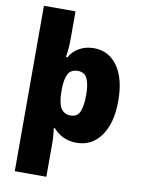

<svg xmlns="http://www.w3.org/2000/svg" viewBox="-105 -831 853 1143"><g transform="rotate(10 321.5 -260.0)"><path d="M256.8 -481.9Q277.8 -520 316.4 -541.5Q355 -563 403.8 -563Q494.1 -563 547.1 -487.8Q600.1 -412.6 600.1 -277.8Q600.1 -145.5 545.7 -67.9Q491.2 9.8 397 9.8Q312.5 9.8 256.8 -53.2H250L253.4 -23.9L256.8 21V240.2H65.9V-759.8H256.8V-591.8Q256.8 -540 248 -481.9ZM333 -413.1Q291.5 -413.1 274.9 -383.1Q258.3 -353 256.8 -293V-278.8Q256.8 -207.5 275.9 -175.8Q294.9 -144 335.9 -144Q375 -144 390.4 -178.5Q405.8 -212.9 405.8 -279.8Q405.8 -345.2 389.6 -379.2Q373.5 -413.1 333 -413.1Z"/></g></svg>

Font: TypoPRO Open Sans
Style: Regular
Weight: 800
Foundry: Ascender Corporation
Version: Version 1.10